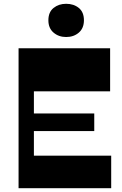

<svg xmlns="http://www.w3.org/2000/svg" viewBox="-20 -982 637 1002"><path d="M112 -505.4V-730H554.7V-505.4ZM112 0V-169.7H560.3V0ZM76.9 0V-730H156.9V0ZM140.9 -298V-390H471.9V-298ZM325.2 -788.8Q286.5 -788.8 259.5 -811.8Q232.5 -834.8 232.5 -876.2Q232.5 -918.7 259.5 -940.5Q286.5 -962.2 325.2 -962.2Q364.7 -962.2 391.4 -940.5Q418 -918.7 418 -876.2Q418 -834.8 391.4 -811.8Q364.7 -788.8 325.2 -788.8Z"/></svg>

Font: Savate ExtraLight
Style: Regular
Weight: 200
Designer: Max Esnée
Foundry: Plomb Type
Version: Version 2.000